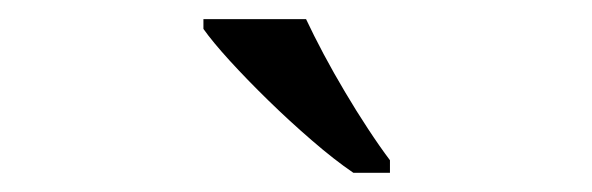

<svg xmlns="http://www.w3.org/2000/svg" viewBox="-20 -786 617 200"><path d="M386.2 -606H348.1Q328.1 -619.6 304.7 -639.9Q281.2 -660.2 259.3 -681.6Q237.3 -703.1 219.2 -722.9Q201.2 -742.7 191.9 -755.9V-766.1H298.8Q306.6 -749.5 317.1 -729.7Q327.6 -710 339.4 -690.2Q351.1 -670.4 363.3 -651.9Q375.5 -633.3 386.2 -619.1Z"/></svg>

Font: Droid Serif
Style: Regular
Weight: 400
Designer: Monotype Design team
Foundry: Monotype Imaging Inc.
Version: Version 1.03